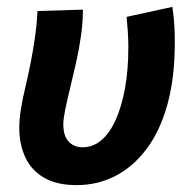

<svg xmlns="http://www.w3.org/2000/svg" viewBox="-20 -526 560 558"><path d="M203 12Q145 12 108 -9.5Q71 -31 53.5 -69Q36 -107 36 -154Q36 -178 40.5 -207Q45 -236 53 -269.5Q61 -303 68.5 -340.5Q76 -378 81.5 -416.5Q87 -455 89 -494L221 -498Q221 -462 215.5 -422.5Q210 -383 201 -343.5Q192 -304 183.5 -269Q175 -234 169.5 -207Q164 -180 164 -165Q164 -131 179.5 -114.5Q195 -98 220 -98Q250 -98 274 -118Q298 -138 315.5 -176Q333 -214 343 -268Q353 -322 353 -389Q353 -410 351.5 -433.5Q350 -457 348 -477L481 -506Q486 -471 487 -447.5Q488 -424 488 -403Q488 -301 467 -224Q446 -147 407 -94.5Q368 -42 316 -15Q264 12 203 12Z"/></svg>

Font: Source Sans 3
Style: Bold Italic
Weight: 700
Italic angle: -11°
Designer: Paul D. Hunt
Foundry: Adobe
Version: Version 3.052;hotconv 1.1.0;makeotfexe 2.6.0